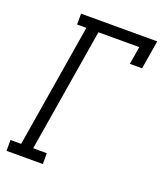

<svg xmlns="http://www.w3.org/2000/svg" viewBox="-136 -824 774 914"><g transform="rotate(20 251.0 -367.5)"><path d="M6 0V-55H60L163 -680H116V-735H502L478 -590H416L431 -680H224L121 -55H190V0Z"/></g></svg>

Font: Iosevka Curly Slab Light
Style: Italic
Weight: 300
Italic angle: -9°
Monospace: yes
Designer: Belleve Invis
Foundry: Belleve Invis
Version: Version 22.1.2; ttfautohint (v1.8.4)